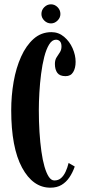

<svg xmlns="http://www.w3.org/2000/svg" viewBox="-20 -860 400 890"><path d="M213.5 10Q132.5 10 82.2 -83Q32 -176 32 -349Q32 -416.5 43.2 -481Q54.5 -545.5 77.8 -597.2Q101 -649 136 -680Q171 -711 218.5 -711Q251.5 -711 277 -689.5Q302.5 -668 316.5 -636.2Q330.5 -604.5 330.5 -573.5Q330.5 -544.5 319.2 -525.8Q308 -507 284 -507Q257 -507 245.8 -522.2Q234.5 -537.5 234.5 -563.5Q234.5 -582 242.2 -594Q250 -606 257.5 -617.5Q265 -629 265 -644.5Q265 -661 257.8 -668.5Q250.5 -676 239.5 -676Q221.5 -676 208 -654.2Q194.5 -632.5 185.2 -596.5Q176 -560.5 170.5 -517.2Q165 -474 162.5 -430.2Q160 -386.5 160 -350Q160 -297 163 -248.5Q166 -200 171.8 -159Q177.5 -118 186.2 -87.8Q195 -57.5 206.2 -40.5Q217.5 -23.5 232 -23.5Q250.5 -23.5 263 -34.5Q275.5 -45.5 284 -63.8Q292.5 -82 298 -104.5L326.5 -88Q316.5 -59.5 301.5 -37.5Q286.5 -15.5 265.2 -2.8Q244 10 213.5 10ZM216.5 -751.5Q198.5 -751.5 185.2 -764.8Q172 -778 172 -795Q172 -813.5 185.2 -826.8Q198.5 -840 216.5 -840Q233.5 -840 246.8 -826.8Q260 -813.5 260 -795Q260 -778 246.8 -764.8Q233.5 -751.5 216.5 -751.5Z"/></svg>

Font: Imbue 24pt
Style: Bold
Weight: 700
Designer: Tyler Finck
Foundry: Etcetera Type Company
Version: Version 1.102